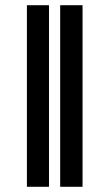

<svg xmlns="http://www.w3.org/2000/svg" viewBox="-20 -715 415 735"><path d="M167.6 0H83V-695H167.6ZM296 0H210.4V-695H296Z"/></svg>

Font: Pretendard JP Variable
Style: Regular
Weight: 400
Designer: Base glyphs from Inter by Rasmus Andersson; Hangul glyphs from Noto Sans CJK(Source Han Sans) by Jang Soo-young and Kang
Foundry: Kil Hyung-jin
Version: Version 1.307;Glyphs 3.2 (3192)